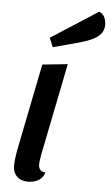

<svg xmlns="http://www.w3.org/2000/svg" viewBox="-55 -806 500 863"><g transform="rotate(5 194.5 -374.5)"><path d="M105 20Q73 20 54.5 2Q36 -16 36 -48Q36 -63 39.5 -87.5Q43 -112 48 -136Q53 -160 56 -176L123 -510L237 -522L153 -104Q152 -96 150 -83.5Q148 -71 148 -62Q148 -30 179 -28Q172 -3 151 8.5Q130 20 105 20ZM163 -592 146 -633 357 -769Q375 -762 382 -746Q389 -730 389 -713Q389 -686 372.5 -668.5Q356 -651 330 -640.5Q304 -630 275 -622Z"/></g></svg>

Font: Sansita Swashed
Style: Regular
Weight: 400
Designer: Pablo Cosgaya
Foundry: Omnibus-Type
Version: Version 1.003; ttfautohint (v1.8.3)